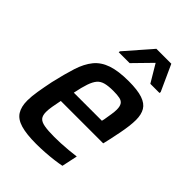

<svg xmlns="http://www.w3.org/2000/svg" viewBox="-214 -816 919 919"><g transform="rotate(45 245.0 -356.5)"><path d="M205 8Q139 8 100 -3.5Q61 -15 44.5 -41Q28 -67 28 -109Q28 -137 34 -173.5Q40 -210 49 -254Q65 -324 81 -374Q97 -424 123 -456Q149 -488 193 -503Q237 -518 306 -518Q366 -518 400 -506.5Q434 -495 448 -471.5Q462 -448 462 -411Q462 -392 459 -367.5Q456 -343 450.5 -315Q445 -287 438 -255L430 -221H143Q137 -192 133.5 -171Q130 -150 130 -134Q130 -110 140 -98Q150 -86 175 -81.5Q200 -77 243 -77Q262 -77 286 -78Q310 -79 336 -81.5Q362 -84 385 -87L368 -7Q349 -3 321.5 0.5Q294 4 263.5 6Q233 8 205 8ZM159 -293H349L352 -305Q356 -329 359 -348Q362 -367 362 -381Q362 -403 354.5 -414.5Q347 -426 330.5 -429.5Q314 -433 287 -433Q254 -433 233 -427.5Q212 -422 199.5 -407.5Q187 -393 177.5 -365.5Q168 -338 159 -293ZM174 -582 175 -589 290 -721H391L451 -589L450 -582H388L335 -671L248 -582Z"/></g></svg>

Font: Saira SemiCondensed Medium
Style: Italic
Weight: 500
Width: 4
Italic angle: -12°
Designer: Hector Gatti with collaboration of the Omnibus-Type team
Foundry: Omnibus-Type
Version: Version 1.101